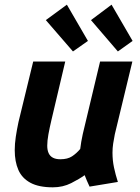

<svg xmlns="http://www.w3.org/2000/svg" viewBox="-20 -789 600 821"><path d="M206 12Q146 12 110 -7.5Q74 -27 58.5 -62.5Q43 -98 43 -147Q43 -174 47.5 -204Q52 -234 59 -267L122 -526H259L200 -276Q192 -242 187 -214.5Q182 -187 182 -166Q182 -147 188 -134Q194 -121 206.5 -114.5Q219 -108 238 -108Q269 -108 288 -120.5Q307 -133 323 -152Q325 -169 327.5 -183Q330 -197 334 -216L408 -526H546L471 -215Q467 -195 464 -175.5Q461 -156 461 -136Q461 -103 467.5 -72.5Q474 -42 484 -11L363 9Q359 1 351.5 -16.5Q344 -34 342 -40Q320 -24 284.5 -6Q249 12 206 12ZM292 -569 176 -703 266 -769 356 -614ZM484 -569 369 -703 457 -769 547 -614Z"/></svg>

Font: Ubuntu Sans Mono
Style: Italic
Weight: 400
Italic angle: -13.5°
Monospace: yes
Designer: Dalton Maag Ltd
Foundry: Dalton Maag Ltd
Version: Version 1.006